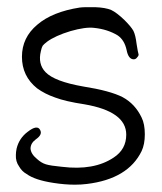

<svg xmlns="http://www.w3.org/2000/svg" viewBox="-20 -503 442 525"><path d="M198.2 -482.4Q205.1 -483.4 220.7 -483.4Q228.5 -483.4 239.3 -483.4Q268.6 -482.4 284.2 -475.6Q298.8 -468.8 320.3 -448.2Q337.9 -430.7 344.7 -418.9Q350.6 -407.2 353.5 -382.8Q357.4 -358.4 358.4 -356.4Q360.4 -351.6 355.5 -346.7Q351.6 -340.8 345.7 -340.8Q331.1 -340.8 326.2 -366.2Q320.3 -393.6 301.8 -406.2Q274.4 -422.9 237.3 -426.8Q213.9 -429.7 172.9 -418Q130.9 -405.3 108.4 -388.7Q99.6 -381.8 96.7 -377.9Q93.8 -373 91.8 -363.3Q83 -328.1 104.5 -305.7Q128.9 -280.3 207 -266.6Q281.2 -254.9 315.4 -237.3Q349.6 -218.8 367.2 -181.6Q376 -164.1 376 -135.7Q376 -108.4 367.2 -89.8Q330.1 -13.7 217.8 0Q202.1 2 184.6 2Q157.2 2 126 -2.9Q75.2 -10.7 52.7 -27.3Q40 -34.2 32.2 -47.9Q22.5 -61.5 23.4 -79.1Q23.4 -86.9 25.4 -96.7Q32.2 -125 55.7 -142.6Q82 -163.1 89.8 -147.5Q96.7 -134.8 78.1 -122.1Q63.5 -111.3 63.5 -96.7Q64.5 -82 81.1 -68.4Q92.8 -57.6 105.5 -53.7Q118.2 -49.8 149.4 -46.9Q237.3 -36.1 291 -72.3Q325.2 -94.7 325.2 -134.8Q325.2 -198.2 210.9 -217.8Q159.2 -225.6 130.9 -236.3Q102.5 -246.1 81.1 -261.7Q40 -294.9 40 -347.7Q40 -400.4 82 -435.5Q123 -470.7 198.2 -482.4Z"/></svg>

Font: Yahfie
Style: Heavy
Weight: 600
Designer: Joe Palazzolo
Foundry: jozolo LLC
Version: Version 001.000